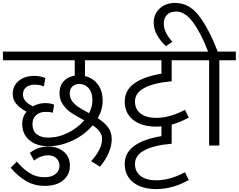

<svg xmlns="http://www.w3.org/2000/svg" viewBox="-40 -995 1633 1313"><path d="M541 -583V-475Q595 -462 628.5 -418.5Q662 -375 662 -305Q662 -244 628 -187Q673 -159 698.5 -125Q724 -91 724 -44Q724 47 644 145L583 107Q615 74 636.5 33.5Q658 -7 658 -46Q658 -96 594 -138Q540 -74 457.5 -34.5Q375 5 291 5Q209 5 160.5 -36.5Q112 -78 112 -149Q112 -196 141 -231Q95 -256 71 -285Q47 -314 47 -353Q47 -407 87.5 -441.5Q128 -476 194 -476Q237 -476 270 -461L260 -404Q234 -416 197 -416Q160 -416 138.5 -398Q117 -380 117 -350Q117 -325 132.5 -305.5Q148 -286 185 -268Q224 -290 268 -290Q306 -290 330 -279L321 -224Q303 -230 273 -230Q231 -230 206.5 -207Q182 -184 182 -147Q182 -99 211.5 -76.5Q241 -54 288 -54Q359 -54 425 -87Q491 -120 536 -172Q480 -202 447 -224Q414 -246 390.5 -279.5Q367 -313 367 -359Q367 -409 396 -440Q425 -471 471 -478V-583H-20V-642H749V-583ZM502 -421Q476 -421 456.5 -405Q437 -389 437 -355Q437 -325 454.5 -302Q472 -279 498 -262Q524 -245 569 -221Q592 -264 592 -307Q592 -362 566.5 -391.5Q541 -421 502 -421Z M33 152 75 110Q119 162 164 189.5Q209 217 264 217Q313 217 340 195Q367 173 367 138Q367 107 345 87Q323 67 290 67Q239 67 193 103L164 51Q218 7 292 7Q352 7 395 41.5Q438 76 438 138Q438 200 392 238Q346 276 266 276Q195 276 139 243.5Q83 211 33 152Z M883 -301Q883 -249 921 -219Q959 -189 1029 -189Q1121 -189 1225 -244L1251 -191Q1194 -159 1134 -143V-12Q1014 -2 948.5 32.5Q883 67 883 126Q883 178 921 208Q959 238 1029 238Q1121 238 1225 183L1251 236Q1141 298 1029 298Q930 298 871.5 252.5Q813 207 813 126Q813 49 879 2Q945 -45 1064 -64V-131Q1040 -129 1029 -129Q930 -129 871.5 -174.5Q813 -220 813 -301Q813 -378 879 -425Q945 -472 1064 -491V-583H729V-642H1277V-583H1134V-439Q1014 -429 948.5 -394.5Q883 -360 883 -301Z M1573 -583H1460V0H1390V-583H1257V-642H1383Q1336 -766 1281 -841Q1226 -916 1165 -916Q1124 -916 1102 -893.5Q1080 -871 1080 -835Q1080 -799 1098 -766Q1116 -733 1139 -710L1095 -679Q1061 -710 1036 -752Q1011 -794 1011 -843Q1011 -879 1029 -909Q1047 -939 1080 -957Q1113 -975 1157 -975Q1254 -975 1321.5 -886Q1389 -797 1449 -642H1573Z"/></svg>

Font: Martel Sans Light
Style: Regular
Weight: 300
Designer: Dan Reynolds and Mathieu Réguer
Foundry: Dan Reynolds and Mathieu Réguer
Version: Version 1.002; ttfautohint (v1.1) -l 5 -r 5 -G 72 -x 0 -D la